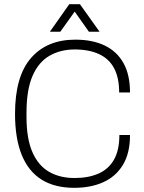

<svg xmlns="http://www.w3.org/2000/svg" viewBox="-20 -888 690 920"><path d="M336 12Q242 12 179 -27.5Q116 -67 84 -146Q52 -225 52 -343Q52 -522 128.5 -610Q205 -698 341 -698Q423 -698 481.5 -670Q540 -642 571.5 -586Q603 -530 603 -445H551Q551 -515 527 -560.5Q503 -606 455 -628.5Q407 -651 338 -651Q270 -651 217.5 -621Q165 -591 136 -524.5Q107 -458 107 -348V-328Q107 -223 135.5 -158.5Q164 -94 215.5 -64.5Q267 -35 337 -35Q404 -35 452.5 -56.5Q501 -78 526.5 -123.5Q552 -169 552 -241H603Q603 -154 569 -98Q535 -42 475 -15Q415 12 336 12ZM219 -736 312 -868H363L457 -736H406L324 -852H352L269 -736Z"/></svg>

Font: Archivo SemiCondensed Thin
Style: Regular
Weight: 250
Width: 4
Designer: Hector Gatti
Foundry: Omnibus-Type
Version: Version 2.001